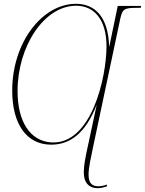

<svg xmlns="http://www.w3.org/2000/svg" viewBox="-20 -745 759 1006"><path d="M491 241C506 241 521 238 541 231L539 222C528 227 510 231 495 231C462 231 444 214 444 170C444 133 456 82 468 24L607 -632C621 -700 626 -704 705 -704H718L719 -714H597L552 -498C548 -655 479 -725 378 -725C202 -725 44 -524 44 -270C44 -94 120 13 248 13C344 13 427 -43 487 -197L431 64C427 84 419 125 419 158C419 217 451 241 491 241ZM247 1C139 -7 72 -105 72 -268C72 -502 211 -715 379 -715C468 -715 538 -649 538 -502C538 -340 459 16 247 1Z"/></svg>

Font: Noto Serif Display Thin
Style: Italic
Weight: 100
Italic angle: -12°
Designer: Monotype Design Team
Foundry: Monotype Imaging Inc.
Version: Version 2.009